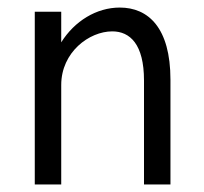

<svg xmlns="http://www.w3.org/2000/svg" viewBox="-20 -488 540 508"><path d="M72 0H142V-263C142 -350 216 -405 277 -405C324 -405 361 -371 361 -275V0H431V-277C431 -415 372 -468 297 -468C235 -468 177 -432 142 -376V-457H72Z"/></svg>

Font: Inconsolata
Style: Regular
Weight: 400
Monospace: yes
Designer: Raph Levien, Cyreal, Brenton Simpson
Foundry: Raph Levien, Cyreal, Google
Version: Version 3.100